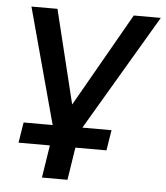

<svg xmlns="http://www.w3.org/2000/svg" viewBox="-50 -533 655 757"><g transform="rotate(5 278.0 -154.0)"><path d="M144 180 164 51H40L53 -30H179L175 -4L44 -488H147L246 -83H218L449 -488H556L272 -7L275 -30H401L388 51H265L245 180Z"/></g></svg>

Font: Nunito Sans 12pt SemiBold
Style: Italic
Weight: 600
Italic angle: -9°
Designer: Vernon Adams
Foundry: Vernon Adams
Version: Version 3.101;gftools[0.9.27]